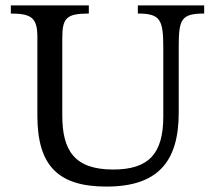

<svg xmlns="http://www.w3.org/2000/svg" viewBox="-20 -677 792 709"><path d="M734 -657H489V-627C573 -627 583 -604 583 -499V-247C583 -109 529 -51 398 -51C255 -51 210 -121 210 -251V-534C210 -609 223 -627 308 -627V-657H20V-627C99 -627 118 -609 118 -539V-250C118 -64 196 12 373 12C562 12 640 -79 640 -261V-502C640 -605 648 -627 734 -627Z"/></svg>

Font: mjx-stx-n
Style: Regular
Weight: 500
Version: 1.0.0